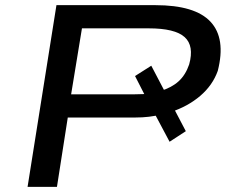

<svg xmlns="http://www.w3.org/2000/svg" viewBox="-20 -725 893 745"><path d="M87 0 199 -705H583Q737 -705 797 -640.5Q857 -576 825 -450Q805 -394 757 -353Q709 -312 642 -290L648 -317L701 -216L638 -175L571 -301L607 -281Q583 -275 558 -272Q533 -269 504 -269H243L201 0ZM256 -359H500Q522 -359 540.5 -360Q559 -361 576 -365L551 -338L504 -430L567 -470L622 -365L603 -372Q646 -385 673 -409.5Q700 -434 714 -475Q734 -547 696.5 -581Q659 -615 557 -615H298Z"/></svg>

Font: Nunito Sans 7pt Expanded Medium
Style: Italic
Weight: 500
Width: 7
Italic angle: -9°
Designer: Vernon Adams
Foundry: Vernon Adams
Version: Version 3.101;gftools[0.9.27]